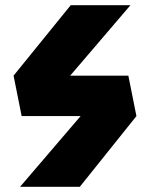

<svg xmlns="http://www.w3.org/2000/svg" viewBox="-20 -716 552 736"><path d="M503 -271 286 0H57L289 -271H63L32 -426L251 -696H480L249 -426H472Z"/></svg>

Font: FiraGO Heavy
Style: Italic
Weight: 900
Italic angle: -8°
Designer: bBox Type GmbH
Foundry: bBox Type GmbH
Version: Version 1.001